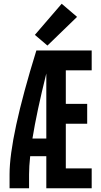

<svg xmlns="http://www.w3.org/2000/svg" viewBox="-20 -1004 540 1024"><path d="M31 0V-74Q31 -274 174 -735H469V-629H331V-450H445V-344H331V-106H469V0H227V-171H141Q135 -116 135 -74V0ZM153 -265H227V-612Q176 -408 153 -265ZM233 -761 166 -818 309 -984 391 -914Z"/></svg>

Font: Iosevka SS01
Style: Bold
Weight: 700
Monospace: yes
Designer: Belleve Invis
Foundry: Belleve Invis
Version: 2.3.3; ttfautohint (v1.8.3)